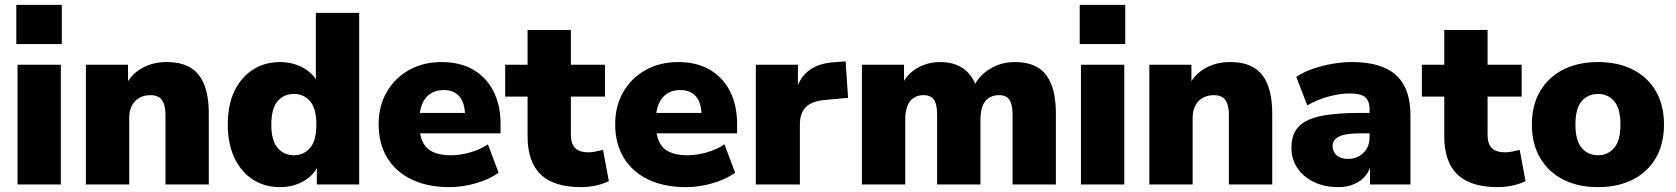

<svg xmlns="http://www.w3.org/2000/svg" viewBox="-20 -758 6888 789"><path d="M47 -577V-738H234V-577ZM52 0V-492H230V0Z M333 0V-492H506V-406H495Q519 -453 563.5 -478Q608 -503 665 -503Q724 -503 762 -480.5Q800 -458 819 -410.5Q838 -363 838 -291V0H660V-284Q660 -314 653 -332.5Q646 -351 632.5 -359Q619 -367 599 -367Q572 -367 552 -355.5Q532 -344 521.5 -323Q511 -302 511 -273V0Z M1131 11Q1068 11 1019.5 -20Q971 -51 943.5 -109Q916 -167 916 -246Q916 -327 943.5 -384Q971 -441 1019.5 -472Q1068 -503 1131 -503Q1186 -503 1230 -477Q1274 -451 1289 -410H1278V-705H1456V0H1282V-89H1291Q1277 -44 1232.5 -16.5Q1188 11 1131 11ZM1188 -120Q1228 -120 1254 -150Q1280 -180 1280 -246Q1280 -313 1254 -342.5Q1228 -372 1188 -372Q1147 -372 1121 -342.5Q1095 -313 1095 -246Q1095 -180 1121 -150Q1147 -120 1188 -120Z M1827 11Q1737 11 1671.5 -20.5Q1606 -52 1571 -110Q1536 -168 1536 -247Q1536 -323 1569.5 -380.5Q1603 -438 1661.5 -470.5Q1720 -503 1795 -503Q1870 -503 1924 -472Q1978 -441 2007.5 -383.5Q2037 -326 2037 -249V-210H1685V-294H1907L1891 -281Q1891 -335 1868 -361.5Q1845 -388 1803 -388Q1772 -388 1749.5 -373.5Q1727 -359 1715 -331Q1703 -303 1703 -261V-252Q1703 -205 1716.5 -176Q1730 -147 1759 -133.5Q1788 -120 1832 -120Q1870 -120 1911.5 -131.5Q1953 -143 1985 -165L2029 -48Q1991 -21 1936 -5Q1881 11 1827 11Z M2368 11Q2256 11 2202 -41Q2148 -93 2148 -198V-361H2056V-492H2148V-635H2326V-492H2466V-361H2326V-204Q2326 -167 2343.5 -149.5Q2361 -132 2399 -132Q2411 -132 2425.5 -135Q2440 -138 2458 -142L2482 -14Q2459 -2 2428.5 4.5Q2398 11 2368 11Z M2799 11Q2709 11 2643.5 -20.5Q2578 -52 2543 -110Q2508 -168 2508 -247Q2508 -323 2541.5 -380.5Q2575 -438 2633.5 -470.5Q2692 -503 2767 -503Q2842 -503 2896 -472Q2950 -441 2979.5 -383.5Q3009 -326 3009 -249V-210H2657V-294H2879L2863 -281Q2863 -335 2840 -361.5Q2817 -388 2775 -388Q2744 -388 2721.5 -373.5Q2699 -359 2687 -331Q2675 -303 2675 -261V-252Q2675 -205 2688.5 -176Q2702 -147 2731 -133.5Q2760 -120 2804 -120Q2842 -120 2883.5 -131.5Q2925 -143 2957 -165L3001 -48Q2963 -21 2908 -5Q2853 11 2799 11Z M3086 0V-492H3259V-371H3249Q3259 -431 3299.5 -464.5Q3340 -498 3406 -502L3455 -506L3465 -356L3368 -347Q3315 -342 3291 -317.5Q3267 -293 3267 -245V0Z M3522 0V-492H3695V-406H3684Q3698 -436 3721 -457.5Q3744 -479 3775.5 -491Q3807 -503 3845 -503Q3899 -503 3937.5 -477Q3976 -451 3993 -398H3979Q4002 -447 4048 -475Q4094 -503 4150 -503Q4208 -503 4245 -480.5Q4282 -458 4300.5 -410.5Q4319 -363 4319 -291V0H4141V-286Q4141 -329 4128 -348Q4115 -367 4085 -367Q4061 -367 4043.5 -355.5Q4026 -344 4017.5 -321.5Q4009 -299 4009 -267V0H3831V-286Q3831 -329 3818 -348Q3805 -367 3775 -367Q3751 -367 3734 -355.5Q3717 -344 3708.5 -321.5Q3700 -299 3700 -267V0Z M4417 -577V-738H4604V-577ZM4422 0V-492H4600V0Z M4703 0V-492H4876V-406H4865Q4889 -453 4933.5 -478Q4978 -503 5035 -503Q5094 -503 5132 -480.5Q5170 -458 5189 -410.5Q5208 -363 5208 -291V0H5030V-284Q5030 -314 5023 -332.5Q5016 -351 5002.5 -359Q4989 -367 4969 -367Q4942 -367 4922 -355.5Q4902 -344 4891.5 -323Q4881 -302 4881 -273V0Z M5480 11Q5423 11 5379.5 -10Q5336 -31 5311.5 -67.5Q5287 -104 5287 -151Q5287 -205 5315 -236Q5343 -267 5405 -280.5Q5467 -294 5570 -294H5625V-210H5570Q5541 -210 5519.5 -207Q5498 -204 5484 -197.5Q5470 -191 5463 -181Q5456 -171 5456 -158Q5456 -135 5472.5 -120Q5489 -105 5520 -105Q5545 -105 5564.5 -116Q5584 -127 5596 -146.5Q5608 -166 5608 -192V-308Q5608 -344 5589.5 -359Q5571 -374 5526 -374Q5488 -374 5442 -362Q5396 -350 5352 -325L5307 -442Q5333 -460 5371.5 -474Q5410 -488 5453.5 -495.5Q5497 -503 5534 -503Q5616 -503 5669.5 -479.5Q5723 -456 5749.5 -407.5Q5776 -359 5776 -283V0H5610V-93H5616Q5611 -61 5593 -38Q5575 -15 5546 -2Q5517 11 5480 11Z M6135 11Q6023 11 5969 -41Q5915 -93 5915 -198V-361H5823V-492H5915V-635H6093V-492H6233V-361H6093V-204Q6093 -167 6110.5 -149.5Q6128 -132 6166 -132Q6178 -132 6192.5 -135Q6207 -138 6225 -142L6249 -14Q6226 -2 6195.5 4.5Q6165 11 6135 11Z M6547 11Q6465 11 6404 -20Q6343 -51 6309 -109Q6275 -167 6275 -246Q6275 -326 6309 -383.5Q6343 -441 6404 -472Q6465 -503 6547 -503Q6629 -503 6690 -472Q6751 -441 6784.5 -383.5Q6818 -326 6818 -246Q6818 -167 6784.5 -109Q6751 -51 6690 -20Q6629 11 6547 11ZM6547 -120Q6587 -120 6613 -150Q6639 -180 6639 -246Q6639 -313 6613 -342.5Q6587 -372 6547 -372Q6506 -372 6480 -342.5Q6454 -313 6454 -246Q6454 -180 6480 -150Q6506 -120 6547 -120Z"/></svg>

Font: Nunito Sans 12pt ExtraLight Black
Style: Regular
Weight: 900
Version: Version 3.101;gftools[0.9.27]